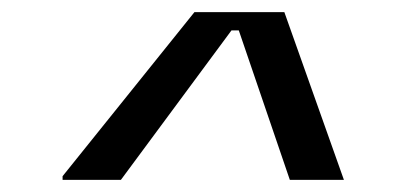

<svg xmlns="http://www.w3.org/2000/svg" viewBox="-20 -720 652 316"><path d="M83 -424V-430L300 -700H448L546 -424H457L373 -670H361L179 -424Z"/></svg>

Font: Space Mono
Style: Italic
Weight: 400
Italic angle: -12°
Monospace: yes
Designer: Colophon Foundry + Benjamin Critton
Foundry: Colophon Foundry & Benjamin Critton
Version: Version 1.003; ttfautohint (v1.8.4.7-5d5b)